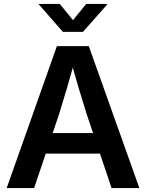

<svg xmlns="http://www.w3.org/2000/svg" viewBox="-20 -964 748 984"><path d="M14.2 0 271.5 -727.5H435.1L694.3 0H551.8L423.8 -380.4Q404.8 -439.9 383.8 -510.7Q362.8 -581.5 336.9 -675.3H369.1Q343.3 -581.1 322.5 -510.3Q301.8 -439.5 283.2 -380.4L154.8 0ZM165.5 -176.8V-282.2H543V-176.8ZM286.6 -943.8 354 -860.8 421.9 -943.8H530.3V-941.9L405.3 -800.8H302.2L178.7 -941.9V-943.8Z"/></svg>

Font: Inter 24pt SemiBold
Style: Regular
Weight: 600
Designer: Rasmus Andersson
Foundry: rsms
Version: Version 4.001;git-66647c0bb